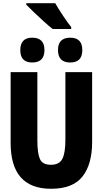

<svg xmlns="http://www.w3.org/2000/svg" viewBox="-20 -1162 640 1192"><path d="M422 -982V-994Q403 -1017 371 -1065Q339 -1113 323 -1142H143V-1133Q159 -1116 190 -1086.5Q221 -1057 253.5 -1027.5Q286 -998 307 -982ZM491 -851Q491 -928 416 -928Q340 -928 340 -851Q340 -774 416 -774Q491 -774 491 -851ZM256 -851Q256 -928 180 -928Q106 -928 106 -851Q106 -774 180 -774Q256 -774 256 -851ZM552 -281V-714H386V-294Q386 -212 367 -175.5Q348 -139 296 -139Q244 -139 228 -174.5Q212 -210 212 -290V-714H46V-275Q46 10 297 10Q432 10 492 -66Q552 -142 552 -281Z"/></svg>

Font: Noto Sans Mono UI ExtraBold
Style: Regular
Weight: 800
Designer: Monotype Design team
Foundry: Monotype Imaging Inc.
Version: 1.000